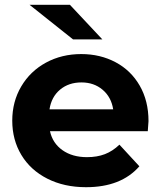

<svg xmlns="http://www.w3.org/2000/svg" viewBox="-20 -771 683 799"><path d="M595 -225H188Q199 -175 240 -146Q281 -117 342 -117Q384 -117 416.5 -129.5Q449 -142 477 -169L560 -79Q484 8 338 8Q247 8 177 -27.5Q107 -63 69 -126Q31 -189 31 -269Q31 -348 68.5 -411.5Q106 -475 171.5 -510.5Q237 -546 318 -546Q397 -546 461 -512Q525 -478 561.5 -414.5Q598 -351 598 -267Q598 -264 595 -225ZM186 -316H451Q443 -367 407 -397.5Q371 -428 319 -428Q266 -428 230 -398Q194 -368 186 -316ZM103 -751H271L406 -607H284Z"/></svg>

Font: Montserrat-Bold
Style: Bold
Weight: 700
Version: Version 7.200